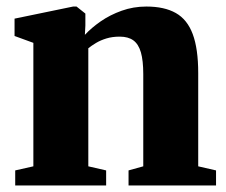

<svg xmlns="http://www.w3.org/2000/svg" viewBox="-20 -567 690 587"><path d="M82 -58.5V-436L24.5 -457V-510L203.5 -547H214L241 -525.5V-489L239.5 -460.5Q259.5 -482 288 -501.8Q316.5 -521.5 352 -534.2Q387.5 -547 427.5 -547Q482.5 -547 517.5 -527.2Q552.5 -507.5 569.2 -462.8Q586 -418 586 -343.5V-58.5L640.5 -46V0H373V-46L418 -58.5V-340.5Q418 -381.5 410.8 -406.8Q403.5 -432 387.8 -443.5Q372 -455 346 -455Q323.5 -455 305.5 -449.5Q287.5 -444 273.8 -435.8Q260 -427.5 250 -419.5V-58.5L304.5 -46V0H26.5V-46Z"/></svg>

Font: Merriweather 72pt Black
Style: Regular
Weight: 900
Version: Version 2.100